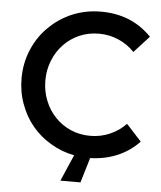

<svg xmlns="http://www.w3.org/2000/svg" viewBox="-57 -768 795 949"><g transform="rotate(5 340.0 -293.0)"><path d="M335 1Q272.5 -10.7 218.8 -43Q165 -74.2 126 -121.1Q86.9 -168 65.4 -227.5Q43 -287.1 43 -355.5Q43 -431.6 71.3 -498Q99.6 -565.4 149.4 -613.3Q198.2 -662.1 264.6 -690.4Q331.1 -717.8 406.2 -717.8Q481.4 -717.8 544.9 -692.4Q608.4 -666 657.2 -615.2Q631.8 -587.9 582 -533.2Q548.8 -568.4 503.9 -587.9Q458 -608.4 406.2 -608.4Q352.5 -608.4 308.6 -588.9Q263.7 -569.3 231.4 -535.2Q198.2 -501 179.7 -454.1Q161.1 -408.2 161.1 -355.5Q161.1 -301.8 179.7 -255.9Q198.2 -209 231.4 -174.8Q263.7 -140.6 308.6 -121.1Q352.5 -101.6 406.2 -101.6Q458 -101.6 503.9 -122.1Q548.8 -141.6 582 -176.8Q607.4 -149.4 657.2 -94.7Q609.4 -44.9 547.9 -19.5Q487.3 5.9 415 7.8Q402.3 49.8 377.9 131.8Q352.5 131.8 278.3 131.8Q292 99.6 335 1Z"/></g></svg>

Font: SSportsD
Style: Medium
Weight: 400
Designer: Swiss Typefaces
Version: Version 1.000